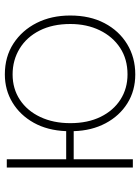

<svg xmlns="http://www.w3.org/2000/svg" viewBox="87 -655 578 792"><g transform="rotate(-90 376.0 -259.0)"><path d="M465 10Q398 10 346 -22.5Q294 -55 263.5 -112.5Q233 -170 231 -244H115V0H81V-520H115V-275H231Q234 -352 265.5 -408.5Q297 -465 349 -496.5Q401 -528 465 -528Q538 -528 592.5 -492.5Q647 -457 677.5 -396.5Q708 -336 708 -258Q708 -177 676.5 -117Q645 -57 590 -23.5Q535 10 465 10ZM465 -22Q528 -22 574.5 -52.5Q621 -83 647 -136.5Q673 -190 673 -258Q673 -331 646 -384.5Q619 -438 571.5 -467Q524 -496 465 -496Q406 -496 360.5 -466Q315 -436 289.5 -382Q264 -328 264 -258Q264 -186 290 -133Q316 -80 361.5 -51Q407 -22 465 -22Z"/></g></svg>

Font: Raleway ExtraLight
Style: Regular
Weight: 200
Designer: Matt McInerney, Pablo Impallari, Rodrigo Fuenzalida
Foundry: Matt McInerney, Pablo Impallari, Rodrigo Fuenzalida
Version: Version 4.026